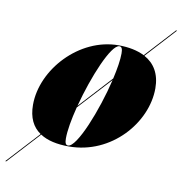

<svg xmlns="http://www.w3.org/2000/svg" viewBox="-137 -653 808 851"><g transform="rotate(10 267.0 -228.0)"><path d="M208.5 10C399.5 10 541.5 -155 541.5 -310C541.5 -375 514.5 -419 468.5 -444L592 -579H587L465 -446C433.5 -462 394 -470 348 -470C172 -470 20 -304.5 20 -144.5C20 -86.5 40 -47 76 -22.5L-58 123H-53L79 -20.5C111 0.5 155 10 208.5 10ZM352.5 -466.5C363.5 -466.5 367 -455.5 367 -436.5C367 -407.5 360.5 -366.5 350 -321L215 -174C250.5 -309.5 315 -466.5 352.5 -466.5ZM204 6.5C193 6.5 189.5 -4.5 189.5 -23.5C189.5 -58 198.5 -110 213 -166.5L348.5 -313.5C315 -172.5 244 6.5 204 6.5Z"/></g></svg>

Font: Bodoni* 48pt Fatface
Style: Italic
Weight: 900
Italic angle: -13°
Version: Version 2.3